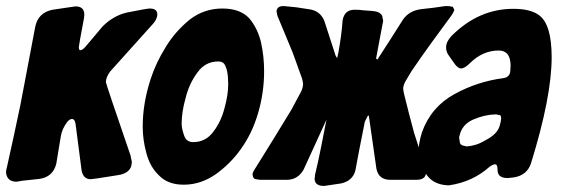

<svg xmlns="http://www.w3.org/2000/svg" viewBox="-52 -602 1844 631"><path d="M-2 -5Q-28 -7 -32 -33V-39L-31 -46Q-31 -47 -30.5 -47.5Q-30 -48 -30 -49Q-18 -102 -7 -153.5Q4 -205 15 -257L64 -515Q74 -561 121 -570Q156 -575 175 -578Q194 -581 196 -581Q224 -581 225 -556V-552L224 -542Q207 -452 207 -447Q207 -437 212 -437Q220 -437 232 -452L285 -515Q321 -551 366 -561Q431 -574 440 -574Q465 -574 465 -555Q465 -537 443 -515L310 -367Q296 -348 296 -332Q296 -327 377 -91Q378 -89 378 -85L381 -72V-66Q379 -32 333 -26Q291 -19 269.5 -16Q248 -13 246 -13Q218 -13 215 -51L196 -197Q193 -211 185 -211Q176 -211 168 -200Q152 -178 148 -155L133 -64Q122 -20 77 -14L21 -8L4 -5H-2Z M552 5Q500 5 471 -25Q441 -53 429 -99Q417 -143 417 -186Q417 -262 443 -342Q460 -395 493 -448Q524 -499 572 -538Q619 -574 679 -574Q737 -574 767 -542Q795 -509 806 -462Q816 -416 816 -368Q816 -299 797 -233Q777 -163 738 -110Q706 -65 658 -30Q608 5 552 5ZM583 -135Q624 -135 649 -169Q674 -201 686 -247Q698 -291 698 -325Q698 -373 685 -392Q679 -400 665 -400Q623 -400 597 -364Q570 -328 558 -280Q545 -234 545 -196Q545 -179 553 -157Q560 -135 583 -135Z M1010 9Q984 8 982 -12V-16L983 -22V-26Q994 -72 1003 -117.5Q1012 -163 1021 -209L946 -45Q927 -11 890 -11H807H803L790 -13Q787 -13 786 -14Q780 -15 778 -28Q778 -35 784 -44Q815 -94 845.5 -143Q876 -192 906 -242L937 -300Q944 -313 944 -328L941 -343L910 -429L861 -547Q860 -549 860 -550Q860 -551 859 -553L858 -559Q857 -561 857 -567Q860 -581 876 -582H880L892 -581L922 -578L961 -572Q1000 -568 1014 -533L1051 -419L1056 -411L1060 -429Q1065 -456 1068.5 -482.5Q1072 -509 1074 -535Q1080 -570 1113 -570Q1123 -570 1130.5 -569.5Q1138 -569 1143 -568L1172 -566Q1197 -564 1204 -550Q1205 -548 1205 -544L1207 -536V-530L1206 -527L1184 -410L1188 -406L1192 -412Q1212 -443 1232 -474Q1252 -505 1272 -537Q1292 -567 1333 -572Q1353 -574 1372.5 -576.5Q1392 -579 1411 -582H1417Q1426 -582 1434 -580Q1437 -580 1439 -574Q1442 -569 1440 -566Q1439 -563 1437 -560Q1435 -557 1433 -553Q1399 -507 1366 -461.5Q1333 -416 1301 -369L1283 -339Q1273 -323 1273 -310L1275 -297Q1283 -264 1291.5 -231Q1300 -198 1309 -165L1346 -50Q1347 -48 1347 -42L1348 -36V-30L1347 -29Q1347 -26 1346 -25Q1340 -11 1316 -11H1231Q1192 -11 1185 -48L1160 -223L1156 -220L1147 -202Q1135 -143 1127.5 -103.5Q1120 -64 1116 -42Q1107 -7 1068 1L1014 9H1010Z M1420 7Q1372 5 1349 -29Q1324 -63 1324 -109Q1324 -132 1335 -168Q1365 -251 1442 -293Q1517 -334 1601 -345Q1624 -348 1625 -369L1626 -386Q1626 -436 1587 -436Q1534 -436 1492 -394Q1475 -377 1463 -377Q1454 -377 1443 -391L1424 -418Q1414 -431 1414 -446Q1414 -465 1432 -484Q1521 -573 1635 -573Q1693 -573 1721 -551Q1761 -520 1761 -414Q1761 -284 1693 -65Q1680 -26 1637 -19L1618 -17H1614Q1601 -17 1592 -23Q1583 -29 1583 -46Q1583 -62 1575 -62Q1568 -62 1557 -54Q1501 -4 1424 7H1420ZM1484 -121Q1497 -122 1512 -126.5Q1527 -131 1545 -142Q1582 -161 1590 -188L1594 -204V-206L1595 -212V-214Q1595 -220 1592 -223Q1591 -224 1588 -224L1579 -226H1575Q1540 -225 1503 -209Q1466 -193 1458 -155Q1457 -153 1457 -149L1459 -136Q1459 -129 1466 -125Q1467 -124 1469 -124L1480 -121H1484Z"/></svg>

Font: Bangerz
Style: Bold
Weight: 700
Designer: vernon adams
Foundry: Vernon Adams
Version: Version 2.10;February 7, 2025;FontCreator 13.0.0.2683 64-bit